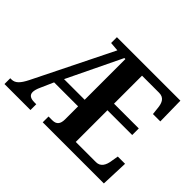

<svg xmlns="http://www.w3.org/2000/svg" viewBox="-145 -965 1217 1217"><g transform="rotate(45 463.5 -357.0)"><path d="M0 0H233V-52H217C181 -52 162 -64 162 -91C162 -103 167 -123 177 -144L215 -230H430V-114C430 -72 414 -52 377 -52H343V0H891L898 -183H833L825 -137C819 -93 801 -60 760 -60H579V-344H801V-403H579V-654H732C774 -654 791 -626 795 -577L800 -531H866L863 -714H294V-662L355 -657L94 -130C67 -76 44 -52 11 -52H0ZM245 -289 421 -654H430V-289Z"/></g></svg>

Font: Noto Serif Bengali SemiCondensed
Style: Bold
Weight: 700
Width: 4
Designer: Juan Bruce, Universal Thirst, Indian Type Foundry and the Monotype Design Team.
Foundry: Monotype Imaging Inc.
Version: Version 2.003